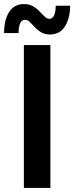

<svg xmlns="http://www.w3.org/2000/svg" viewBox="-23 -921 364 941"><path d="M94 0V-700H224V0ZM222 -752Q196 -752 178 -763Q160 -774 147 -788.5Q134 -803 123 -813.5Q112 -824 99 -824Q84 -824 76 -807Q68 -790 68 -759H-3Q-3 -824 22 -862.5Q47 -901 94 -901Q121 -901 139.5 -890Q158 -879 171 -865Q184 -851 195.5 -840Q207 -829 220 -829Q234 -829 242 -846Q250 -863 250 -893H321Q320 -830 295 -791Q270 -752 222 -752Z"/></svg>

Font: Montserrat SemiBold
Style: Regular
Weight: 600
Designer: Julieta Ulanovsky
Foundry: Julieta Ulanovsky
Version: Version 9.000; ttfautohint (v1.8.4.7-5d5b)